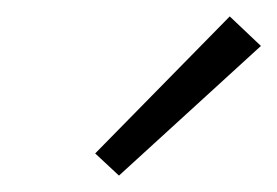

<svg xmlns="http://www.w3.org/2000/svg" viewBox="-20 -713 338 234"><path d="M125 -499 96 -526 260 -693 298 -657Z"/></svg>

Font: EauTestInfant Semilight
Style: Italic
Weight: 300
Italic angle: -12°
Designer: Christian Thalmann (Catharsis Fonts)
Version: Version 0.001;PS 000.001;hotconv 1.0.88;makeotf.lib2.5.64775